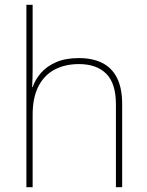

<svg xmlns="http://www.w3.org/2000/svg" viewBox="-20 -780 613 800"><path d="M116 -496Q116 -474 115.5 -456.5Q115 -439 114 -417H116Q127 -449 151 -476.5Q175 -504 214 -521Q253 -538 309 -538Q366 -538 406.5 -517.5Q447 -497 468 -454.5Q489 -412 489 -346V0H463V-345Q463 -433 422.5 -473Q382 -513 309 -513Q252 -513 208.5 -490.5Q165 -468 140.5 -421Q116 -374 116 -302V0H90V-760H116Z"/></svg>

Font: Noto Sans Khmer Thin
Style: Regular
Weight: 250
Version: Version 2.003